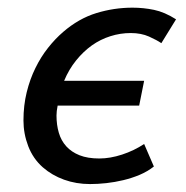

<svg xmlns="http://www.w3.org/2000/svg" viewBox="-20 -460 476 491"><path d="M373.5 -34.2Q357.4 -21.5 337.2 -12.9Q316.9 -4.4 295.4 0.7Q273.9 5.9 252 8.3Q230 10.7 210.4 10.7Q174.8 10.7 143.8 -0.5Q112.8 -11.7 89.4 -32.2Q64.5 -54.2 52.2 -86.2Q40 -118.2 40 -151.9Q40 -190.4 48.3 -224.1Q56.6 -257.8 70.6 -286.1Q84.5 -314.5 102.8 -337.6Q121.1 -360.8 141.6 -378.4Q181.2 -412.6 226.3 -426.5Q271.5 -440.4 318.8 -440.4Q346.7 -440.4 373.8 -434.8Q400.9 -429.2 430.2 -410.6L392.6 -349.6Q381.3 -357.4 361.1 -366.5Q340.8 -375.5 314.5 -375.5Q287.6 -375.5 262.2 -367.4Q236.8 -359.4 214.8 -343.8Q192.9 -328.1 174.6 -305.4Q156.2 -282.7 144 -253.4H348.6L335.9 -189.9H127.4Q126 -183.1 125.2 -176.3Q124.5 -169.4 124.5 -164.6Q124.5 -140.6 130.4 -120.6Q136.2 -100.6 149.4 -85.9Q162.6 -71.3 183.3 -63Q204.1 -54.7 233.9 -54.7Q261.7 -54.7 292.2 -64.7Q322.8 -74.7 348.6 -91.8Z"/></svg>

Font: PT Astra Sans
Style: Italic
Weight: 400
Italic angle: -16°
Designer: A.Korolkova, I. Chaeva
Foundry: ParaType Ltd
Version: Version 1.001; ttfautohint (v1.6)